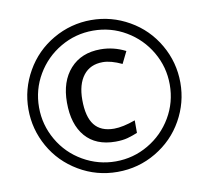

<svg xmlns="http://www.w3.org/2000/svg" viewBox="-81 -814 993 914"><g transform="rotate(-10 416.0 -357.0)"><path d="M436 -517.1Q375 -517.1 342 -474.6Q309.1 -432.1 309.1 -356.9Q309.1 -274.9 340.1 -235.4Q371.1 -195.8 435.1 -195.8Q477.1 -195.8 538.1 -217.8V-157.2Q514.6 -147.5 490 -140.6Q465.3 -133.8 431.2 -133.8Q336.4 -133.8 285.6 -192.6Q234.9 -251.5 234.9 -356.9Q234.9 -459 288.8 -519Q342.8 -579.1 436 -579.1Q498.5 -579.1 556.2 -549.8L527.8 -492.2Q475.1 -517.1 436 -517.1ZM48.8 -356.9Q48.8 -454.6 97.7 -540Q146.5 -625.5 231.9 -674.8Q317.4 -724.1 416 -724.1Q513.7 -724.1 599.1 -675.3Q684.6 -626.5 733.9 -541Q783.2 -455.6 783.2 -356.9Q783.2 -260.7 735.8 -176.3Q688.5 -91.8 603 -41Q517.6 9.8 416 9.8Q314.9 9.8 229.5 -40.8Q144 -91.3 96.4 -175.8Q48.8 -260.3 48.8 -356.9ZM100.1 -356.9Q100.1 -272.5 142.6 -199Q185.1 -125.5 258.5 -83.3Q332 -41 416 -41Q501 -41 573.7 -83.5Q646.5 -126 689.2 -198.5Q731.9 -271 731.9 -356.9Q731.9 -441.9 689.5 -514.6Q647 -587.4 574.5 -630.1Q502 -672.9 416 -672.9Q331.1 -672.9 258.3 -630.4Q185.5 -587.9 142.8 -515.4Q100.1 -442.9 100.1 -356.9Z"/></g></svg>

Font: WebKoruri
Style: Regular
Weight: 400
Foundry: lindwurm / mohemohe
Version: Version 1.00